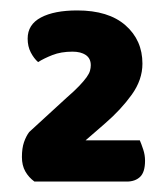

<svg xmlns="http://www.w3.org/2000/svg" viewBox="-20 -641 320 368"><path d="M128 -621Q188 -621 220.5 -592.5Q253 -564 253 -519Q253 -488 232.5 -459.5Q212 -431 182 -405L144 -372H248Q251 -365 254.5 -354.5Q258 -344 258 -333Q258 -311 248.5 -302Q239 -293 223 -293H46Q35 -301 28.5 -312.5Q22 -324 22 -340Q22 -357 26 -368.5Q30 -380 36 -388L108 -454Q123 -467 132 -476.5Q141 -486 146 -493Q151 -500 152.5 -505.5Q154 -511 154 -516Q154 -529 144.5 -535.5Q135 -542 119 -542Q97 -542 80.5 -535.5Q64 -529 53 -522Q45 -529 39 -540.5Q33 -552 33 -567Q33 -594 58.5 -607.5Q84 -621 128 -621Z"/></svg>

Font: Baloo Tammudu
Style: Regular
Weight: 400
Designer: Omkar Shende and Ek Type
Foundry: Ek Type
Version: Version 1.007;PS 1.000;hotconv 1.0.88;makeotf.lib2.5.647800